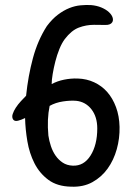

<svg xmlns="http://www.w3.org/2000/svg" viewBox="-20 -714 527 758"><path d="M83 -336Q91 -414 110 -484.5Q129 -555 165 -611Q186 -639 208.5 -656Q231 -673 253.5 -682Q276 -691 298 -693Q320 -695 339 -694Q362 -692 380 -684.5Q398 -677 409.5 -666.5Q421 -656 424.5 -645Q428 -634 423 -626Q416 -615 396 -615.5Q376 -616 351 -616Q320 -616 291 -605Q262 -594 236 -560Q224 -544 214.5 -520.5Q205 -497 198.5 -471.5Q192 -446 188 -422Q184 -398 184 -382Q206 -394 233 -399.5Q260 -405 287 -404Q322 -403 352 -389Q382 -375 403.5 -350.5Q425 -326 438 -291Q451 -256 452 -213Q453 -168 441 -125Q429 -82 405 -48.5Q381 -15 345 5Q309 25 261 23Q206 22 171 -4Q136 -30 116 -69.5Q96 -109 88 -156.5Q80 -204 79 -248Q65 -241 51.5 -237.5Q38 -234 32 -242Q26 -251 30 -263.5Q34 -276 42.5 -289Q51 -302 62.5 -314.5Q74 -327 83 -336ZM176 -296Q165 -244 171 -179Q174 -158 181 -137Q188 -116 199.5 -99.5Q211 -83 227.5 -72Q244 -61 267 -60Q311 -58 337.5 -100Q364 -142 364 -207Q364 -253 341 -282.5Q318 -312 281 -316Q258 -318 228.5 -313.5Q199 -309 176 -296Z"/></svg>

Font: Yeon Sung
Style: Regular
Weight: 400
Version: Version 1.001